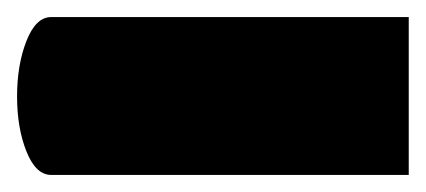

<svg xmlns="http://www.w3.org/2000/svg" viewBox="-60 -205 499 225"><path d="M0 0Q-18 0 -29 -27.5Q-40 -55 -40 -92Q-40 -129 -29 -157Q-18 -185 0 -185H419V0Z"/></svg>

Font: Noto Sans Syriac Western Black
Style: Regular
Weight: 900
Designer: Patrick Giasson and the Monotype Design Team
Foundry: Monotype Imaging Inc.
Version: Version 3.000; ttfautohint (v1.8.4.7-5d5b)